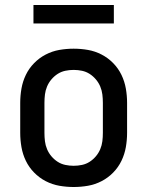

<svg xmlns="http://www.w3.org/2000/svg" viewBox="-20 -737 590 769"><path d="M275 12Q246 12 217.5 7Q189 2 163 -11.5Q137 -25 116.5 -46Q96 -67 83.5 -93Q71 -119 66 -147.5Q61 -176 61 -205V-325Q61 -354 66 -382.5Q71 -411 83.5 -437Q96 -463 116.5 -484Q137 -505 163 -518.5Q189 -532 217.5 -537Q246 -542 275 -542Q304 -542 332.5 -537Q361 -532 387 -518.5Q413 -505 433.5 -484Q454 -463 466.5 -437Q479 -411 484 -382.5Q489 -354 489 -325V-205Q489 -176 484 -147.5Q479 -119 466.5 -93Q454 -67 433.5 -46Q413 -25 387 -11.5Q361 2 332.5 7Q304 12 275 12ZM275 -73Q292 -73 308.5 -76.5Q325 -80 339 -89Q353 -98 364 -111Q375 -124 381.5 -139.5Q388 -155 390 -171.5Q392 -188 392 -205V-325Q392 -342 390 -358.5Q388 -375 381.5 -390.5Q375 -406 364 -419Q353 -432 339 -441Q325 -450 308.5 -453.5Q292 -457 275 -457Q258 -457 241.5 -453.5Q225 -450 211 -441Q197 -432 186 -419Q175 -406 168.5 -390.5Q162 -375 160 -358.5Q158 -342 158 -325V-205Q158 -188 160 -171.5Q162 -155 168.5 -139.5Q175 -124 186 -111Q197 -98 211 -89Q225 -80 241.5 -76.5Q258 -73 275 -73ZM114 -643V-717H436V-643Z"/></svg>

Font: Lode Dark
Style: Bold
Weight: 700
Monospace: yes
Designer: Belleve Invis
Foundry: Belleve Invis
Version: Version 29.2.0; ttfautohint (v1.8.3)